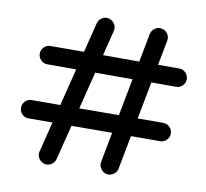

<svg xmlns="http://www.w3.org/2000/svg" viewBox="-83 -806 1018 949"><g transform="rotate(10 426.0 -332.0)"><path d="M198.2 48.8Q180.2 43.5 170.2 27.1Q160.2 10.7 165 -7.3L203.1 -159.2L82.5 -158.7Q63.5 -158.7 50.3 -172.1Q37.1 -185.5 37.1 -204.6Q37.1 -223.6 50.5 -237.1Q64 -250.5 83 -250.5L226.1 -251L272.9 -438H127.9Q108.9 -438 95.5 -451.4Q82 -464.8 82 -483.9Q82 -502.9 95.5 -516.4Q108.9 -529.8 127.9 -529.8L295.9 -530.3L333.5 -680.7Q338.4 -698.7 355 -708.7Q371.6 -718.8 389.6 -713.4Q407.7 -708.5 417.7 -692.1Q427.7 -675.8 422.9 -657.2L391.1 -530.3H573.2L600.6 -673.3Q604.5 -691.9 620.6 -702.9Q636.7 -713.9 654.8 -710Q673.3 -706.5 684.3 -690.4Q695.3 -674.3 691.4 -655.8L667.5 -530.8H773.9Q793 -530.8 806.2 -517.3Q819.3 -503.9 819.3 -484.9Q819.3 -465.8 806.2 -452.4Q793 -439 773.9 -439H649.9L614.3 -252L742.7 -252.4Q761.7 -252.4 775.1 -238.8Q788.6 -225.1 788.6 -206.1Q788.6 -187 774.9 -173.8Q761.2 -160.6 742.2 -160.6L596.7 -160.2L564.5 8.8Q561 26.9 544.9 37.8Q528.8 48.8 510.3 45.4Q492.2 41.5 481.2 25.4Q470.2 9.3 473.6 -8.8L502.4 -160.2L298.3 -159.2L254.4 15.6Q249.5 33.7 232.9 43.7Q216.3 53.7 198.2 48.8ZM368.2 -438.5 321.3 -251 520 -252 555.7 -438.5Z"/></g></svg>

Font: Mikhak-DS1-FD Medium
Style: Regular
Weight: 500
Designer: Amin Abedi
Version: Version 3.2